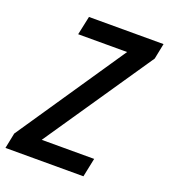

<svg xmlns="http://www.w3.org/2000/svg" viewBox="-162 -809 795 904"><g transform="rotate(20 236.0 -357.0)"><path d="M-30.3 0 -14.6 -77.6 353.5 -620.1H108.4L128.4 -713.9H502L486.3 -635.7L117.2 -94.2H379.9L360.4 0Z"/></g></svg>

Font: Open Sans SemiCondensed SemiBold
Style: Italic
Weight: 600
Width: 4
Italic angle: -12°
Designer: Monotype Design Team
Foundry: Monotype Imaging Inc.
Version: Version 3.000